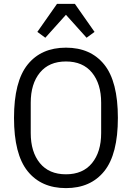

<svg xmlns="http://www.w3.org/2000/svg" viewBox="-20 -955 678 987"><path d="M319 12Q192 12 122 -75Q52 -162 52 -349Q52 -536 122 -623Q192 -710 319 -710Q446 -710 516 -623Q586 -536 586 -349Q586 -162 516 -75Q446 12 319 12ZM319 -59Q406 -59 453 -116.5Q500 -174 500 -271V-427Q500 -524 453 -581.5Q406 -639 319 -639Q232 -639 185 -581.5Q138 -524 138 -427V-271Q138 -174 185 -116.5Q232 -59 319 -59ZM365 -935 466 -791 425 -761 319 -879 213 -761 172 -791 273 -935Z"/></svg>

Font: IBM Plex Sans Condensed
Style: Regular
Weight: 400
Width: 3
Designer: Mike Abbink, Paul van der Laan, Pieter van Rosmalen
Foundry: Bold Monday
Version: Version 1.1